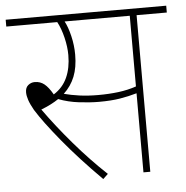

<svg xmlns="http://www.w3.org/2000/svg" viewBox="-48 -669 707 728"><g transform="rotate(-5 305.5 -305.0)"><path d="M496 -596V0H470V-301Q439 -292 405.5 -286.5Q372 -281 326 -281Q292 -281 250 -286Q208 -291 172 -305Q144 -286 105 -271Q152 -205 212 -135Q272 -65 335 -6L316 12Q231 -73 168.5 -149Q106 -225 77 -272Q64 -295 58.5 -311.5Q53 -328 53 -341Q53 -359 64 -368Q75 -377 89 -377Q110 -377 125.5 -364.5Q141 -352 157 -324Q192 -346 208.5 -382.5Q225 -419 225 -468Q225 -499 216.5 -534.5Q208 -570 194 -596H0V-622H611V-596ZM325 -307Q366 -307 402 -311.5Q438 -316 470 -327V-596H222Q234 -574 242.5 -538.5Q251 -503 251 -467Q251 -419 237 -384Q223 -349 195 -323Q221 -316 253.5 -311.5Q286 -307 325 -307Z"/></g></svg>

Font: Noto Sans Devanagari Thin
Style: Regular
Weight: 100
Designer: Jelle Bosma - Monotype Design Team
Foundry: Monotype Imaging Inc.
Version: Version 2.004; ttfautohint (v1.8.4.7-5d5b)